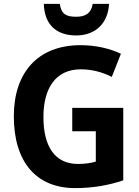

<svg xmlns="http://www.w3.org/2000/svg" viewBox="-20 -956 716 986"><path d="M540 -936H456C448 -885 415 -870 371 -870C320 -870 295 -883 287 -936H205C208 -833 266 -774 371 -774C472 -774 535 -838 540 -936ZM351 -402V-282H472V-126C449 -119 415 -114 381 -114C260 -114 203 -206 203 -355C203 -503 266 -600 395 -600C454 -600 507 -585 554 -561L601 -680C546 -706 474 -724 394 -724C173 -724 51 -582 51 -359C51 -123 167 10 366 10C458 10 540 -5 613 -30V-402Z"/></svg>

Font: Noto Sans Myanmar UI SemiCondensed
Style: Bold
Weight: 700
Width: 4
Designer: Monotype Design Team
Foundry: Monotype Imaging Inc.
Version: Version 2.103